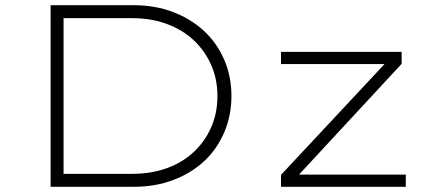

<svg xmlns="http://www.w3.org/2000/svg" viewBox="-20 -720 1666 740"><path d="M175 0V-700H494Q579 -700 648.5 -673Q718 -646 767.5 -599.5Q817 -553 844.5 -489Q872 -425 872 -350Q872 -275 844.5 -210.5Q817 -146 767.5 -99.5Q718 -53 648.5 -26.5Q579 0 494 0ZM225 -33 211 -50H489Q563 -50 623.5 -72Q684 -94 727 -134.5Q770 -175 794 -229.5Q818 -284 818 -350Q818 -415 794 -469.5Q770 -524 727 -564.5Q684 -605 623.5 -627.5Q563 -650 489 -650H208L225 -665ZM1063 0V-46L1476 -488L1500 -473H1063V-520H1528V-474L1112 -25L1095 -47H1544V0Z"/></svg>

Font: Lexend Tera ExtraLight
Style: Regular
Weight: 250
Designer: Bonnie Shaver-Troup, Thomas Jockin
Foundry: Lexend
Version: Version 1.007